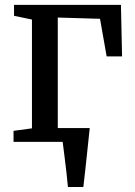

<svg xmlns="http://www.w3.org/2000/svg" viewBox="-20 -566 537 766"><path d="M251 180Q248.5 152.5 244.8 119.5Q241 86.5 237 55Q233 23.5 230 0H34V-44L107.5 -54V-488L36 -503V-546.5H462.5L467 -341H405.5L379 -491L210.5 -496V-55H338Q334.5 -21.5 330 20.8Q325.5 63 321 105.2Q316.5 147.5 312.5 180Z"/></svg>

Font: Merriweather Text
Style: Regular
Weight: 400
Designer: Eben Sorkin
Foundry: Eben Sorkin
Version: Version 2.100; ttfautohint (v1.7.19-72a1) -l 8 -r 50 -G 200 